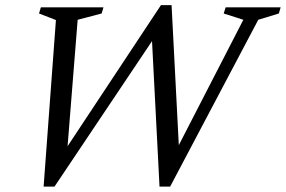

<svg xmlns="http://www.w3.org/2000/svg" viewBox="-20 -704 1092 733"><path d="M909 -628.5 834 -652.5 841.5 -676H1051.5L1044.5 -652.5L966 -628.5L629.5 8.5H589L558.5 -583.5L591.5 -593.5L188 8.5H146.5L193.5 -627.5L129 -652.5L136 -676H375L368 -652.5L276.5 -628.5L234.5 -102H209L594.5 -684.5H635L666 -85L621.5 -70Z"/></svg>

Font: Newsreader 16pt 16pt
Style: Italic
Weight: 400
Italic angle: -17°
Version: Version 1.003